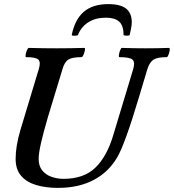

<svg xmlns="http://www.w3.org/2000/svg" viewBox="-20 -901 846 934"><path d="M262 13Q202 13 155.5 -1Q109 -15 82.5 -46Q56 -77 56 -128Q56 -160 62 -195.5Q68 -231 80 -271L169 -566Q179 -599 166.5 -611Q154 -623 107 -623Q103 -623 104.5 -634Q106 -645 111 -656.5Q116 -668 120 -668Q154 -667 187.5 -666.5Q221 -666 255 -666Q289 -666 322.5 -666.5Q356 -667 390 -668Q395 -668 393 -656.5Q391 -645 386 -634Q381 -623 377 -623Q332 -623 313 -611.5Q294 -600 284 -565L213 -331Q191 -256 179.5 -205.5Q168 -155 168 -128Q168 -94 185 -72.5Q202 -51 230 -41Q258 -31 289 -31Q388 -31 444.5 -86Q501 -141 532 -247L628 -565Q638 -599 624.5 -611Q611 -623 561 -623Q557 -623 558.5 -634Q560 -645 564.5 -656.5Q569 -668 573 -668Q602 -667 630.5 -666.5Q659 -666 688 -666Q717 -666 745.5 -666.5Q774 -667 802 -668Q807 -668 805.5 -656.5Q804 -645 799.5 -634Q795 -623 791 -623Q746 -623 727 -611Q708 -599 697 -565L655 -425Q621 -311 595 -239.5Q569 -168 552 -139Q511 -66 437.5 -26.5Q364 13 262 13ZM329 -731Q344 -806 387.5 -843.5Q431 -881 507 -881Q566 -881 593.5 -859Q621 -837 621 -793Q621 -780 618 -765Q615 -750 611 -731Q611 -729 603.5 -728Q596 -727 588.5 -728Q581 -729 581 -731Q581 -777 559.5 -796Q538 -815 495 -815Q446 -815 411 -793.5Q376 -772 359 -731Q357 -727 342.5 -727Q328 -727 329 -731Z"/></svg>

Font: Junicode VF
Style: Italic
Weight: 400
Italic angle: -11°
Designer: Peter S. Baker
Version: Version 2.209